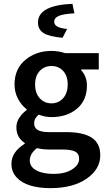

<svg xmlns="http://www.w3.org/2000/svg" viewBox="-20 -770 560 1007"><path d="M244.1 216.8Q184.6 216.8 139.2 203.1Q93.8 189.5 66.9 160.2Q40 130.9 40 88.9Q40 27.3 109.9 -16.1V-20Q65.9 -48.3 65.9 -102.1Q65.9 -128.9 81.3 -152.6Q96.7 -176.3 120.1 -192.9V-196.8Q92.8 -217.3 74.5 -251.7Q56.2 -286.1 56.2 -327.1Q56.2 -408.2 112.5 -455.6Q168.9 -502.9 250 -502.9Q287.6 -502.9 321.8 -491.2H498V-405.8H405.8V-401.9Q436 -368.2 436 -321.8Q436 -243.7 383.5 -199.7Q331.1 -155.8 250 -155.8Q215.8 -155.8 183.1 -168.9Q170.9 -158.2 165 -147.9Q159.2 -137.7 159.2 -122.1Q159.2 -100.1 177.5 -88.6Q195.8 -77.1 238.8 -77.1H326.2Q416.5 -77.1 461.2 -47.9Q505.9 -18.6 505.9 43.9Q505.9 118.2 433.8 167.5Q361.8 216.8 244.1 216.8ZM250 -228Q286.6 -228 310.8 -254.6Q335 -281.2 335 -327.1Q335 -372.6 311 -398.2Q287.1 -423.8 250 -423.8Q212.9 -423.8 188.5 -397.9Q164.1 -372.1 164.1 -327.1Q164.1 -281.2 188.5 -254.6Q212.9 -228 250 -228ZM262.2 142.1Q320.3 142.1 357.7 118.7Q395 95.2 395 63Q395 35.6 373.8 24.9Q352.5 14.2 308.1 14.2H241.2Q202.1 14.2 173.8 6.8Q136.2 36.1 136.2 71.8Q136.2 104.5 169.9 123.3Q203.6 142.1 262.2 142.1ZM308.1 -571.8Q236.8 -578.1 208 -596.9Q179.2 -615.7 179.2 -651.9Q179.2 -742.2 359.9 -750L370.1 -700.2Q311 -696.8 287.6 -686.3Q264.2 -675.8 264.2 -655.8Q264.2 -624 332 -618.2Z"/></svg>

Font: Source Sans 3 Semibold
Style: Regular
Weight: 600
Designer: Paul D. Hunt
Foundry: Adobe
Version: Version 3.052;hotconv 1.1.0;makeotfexe 2.6.0